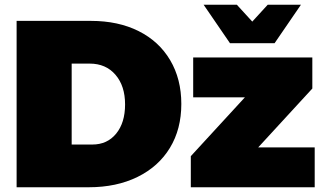

<svg xmlns="http://www.w3.org/2000/svg" viewBox="-20 -789 1367 809"><path d="M744 -351Q744 -245 696 -166Q648 -87 559.5 -43.5Q471 0 354 0H50V-701H363Q478 -701 564 -658Q650 -615 697 -535.5Q744 -456 744 -351ZM507 -349Q507 -427 466.5 -474Q426 -521 358 -521H282V-180H369Q432 -180 469.5 -226Q507 -272 507 -349ZM794 -547H1296V-416L1068 -168H1306V0H784V-131L1012 -379H794ZM1108 -769H1248L1137 -607H949L838 -769H978L1043 -698Z"/></svg>

Font: Gontserrat Black
Style: Regular
Weight: 900
Designer: Julieta Ulanovsky
Foundry: Julieta Ulanovsky
Version: Version 6.001